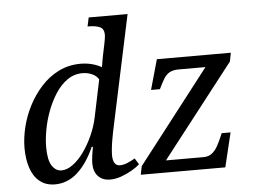

<svg xmlns="http://www.w3.org/2000/svg" viewBox="-53 -828 1196 905"><g transform="rotate(-5 545.0 -375.0)"><path d="M172 10Q128 10 99 -14Q70 -38 56.5 -79.5Q43 -121 43 -173Q43 -220 55.5 -271.5Q68 -323 93 -371.5Q118 -420 154 -459.5Q190 -499 237 -522.5Q284 -546 341 -546Q370 -546 395.5 -539Q421 -532 440 -521Q442 -534 445 -551.5Q448 -569 450 -578L460 -626Q463 -640 465 -652.5Q467 -665 467 -671Q467 -701 446.5 -709.5Q426 -718 397 -718H389L398 -760H582L466 -215Q464 -204 460 -183Q456 -162 453.5 -140Q451 -118 451 -104Q451 -79 459.5 -66Q468 -53 484 -53Q501 -53 519 -60.5Q537 -68 556 -79L574 -50Q560 -37 536 -23Q512 -9 485 0.5Q458 10 433 10Q397 10 376 -12Q355 -34 355 -73Q355 -86 357.5 -106Q360 -126 365 -151H359Q325 -74 278 -32Q231 10 172 10ZM208 -53Q234 -53 261.5 -73Q289 -93 313.5 -127Q338 -161 357 -203Q376 -245 385 -288L422 -465Q411 -483 390 -492Q369 -501 346 -501Q306 -501 274 -478.5Q242 -456 218 -419Q194 -382 177.5 -338Q161 -294 153 -249.5Q145 -205 145 -169Q145 -107 163 -80Q181 -53 208 -53ZM578 0 586 -40 926 -479H799Q773 -479 756.5 -470Q740 -461 729 -443Q718 -425 705 -398L703 -394H661L701 -536H1051L1043 -495L702 -57H880Q903 -57 918.5 -68.5Q934 -80 945 -99Q956 -118 965 -139L975 -162H1017L978 0Z"/></g></svg>

Font: Noto Serif
Style: Italic
Weight: 400
Italic angle: -12°
Designer: Monotype Design Team
Foundry: Monotype Imaging Inc.
Version: Version 2.013